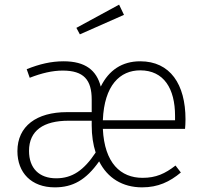

<svg xmlns="http://www.w3.org/2000/svg" viewBox="-20 -796 879 827"><path d="M514 -732 493 -776 309 -676 324 -648ZM779 -282C779 -433 713 -532 584 -532C506 -532 449 -494 414 -423C396 -493 348 -532 254 -532C200 -532 150 -520 95 -498L108 -461C159 -481 206 -492 250 -492C341 -492 375 -452 375 -367V-313H268C138 -313 55 -253 55 -145C55 -52 115 11 216 11C293 11 350 -20 407 -101C443 -29 508 11 592 11C661 11 711 -13 759 -53L736 -83C691 -48 652 -30 594 -30C500 -30 430 -93 423 -241H777C778 -251 779 -266 779 -282ZM734 -278H423C429 -429 497 -493 584 -493C686 -493 734 -414 734 -297ZM222 -28C149 -28 105 -71 105 -146C105 -234 168 -276 275 -276H375V-256C375 -212 381 -173 392 -139C341 -62 291 -28 222 -28Z"/></svg>

Font: Fira Sans ExtraLight
Style: Regular
Weight: 200
Designer: bBox Type GmbH & Carrois Corporate GbR & Edenspiekermann AG
Foundry: bBox Type GmbH & Carrois Corporate GbR & Edenspiekermann AG
Version: Version 4.300;PS 004.300;hotconv 1.0.88;makeotf.lib2.5.64775